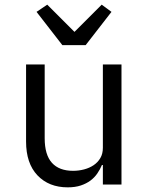

<svg xmlns="http://www.w3.org/2000/svg" viewBox="-20 -793 640 825"><path d="M422 -84H418Q410 -65 398 -47.5Q386 -30 368.5 -17Q351 -4 327 4Q303 12 271 12Q190 12 141 -39.5Q92 -91 92 -185V-516H172V-199Q172 -128 203 -93.5Q234 -59 294 -59Q318 -59 341 -65Q364 -71 382 -83Q400 -95 411 -113.5Q422 -132 422 -158V-516H502V0H422ZM248 -599 137 -742 183 -773 300 -656 417 -773 459 -742 348 -599Z"/></svg>

Font: IBM Plex Mono
Style: Regular
Weight: 400
Monospace: yes
Designer: Mike Abbink, Paul van der Laan, Pieter van Rosmalen
Foundry: Bold Monday
Version: Version 2.3